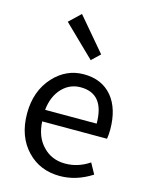

<svg xmlns="http://www.w3.org/2000/svg" viewBox="-130 -953 813 1047"><g transform="rotate(15 277.0 -429.5)"><path d="M127 -62Q51 -141 51 -271Q51 -398 126 -480Q197 -557 296 -557Q398 -557 456 -488Q512 -420 512 -302Q512 -276 508 -250H142Q146 -163 196 -112Q245 -60 322 -60Q394 -60 458 -103L491 -43Q404 13 311 13Q199 13 127 -62ZM432 -315Q432 -484 297 -484Q237 -484 194 -440Q149 -393 141 -315ZM136 -811 200 -872 358 -686 311 -641Z"/></g></svg>

Font: KaiGen Gothic CN Regular
Style: Regular
Weight: 400
Designer: Ryoko NISHIZUKA  (kana & ideographs); Paul D. Hunt (Latin, Greek & Cyrillic); Wenlong ZHANG  (bopomofo); Sandoll Communi
Foundry: Adobe Systems Incorporated
Version: Version 1.002.20150501